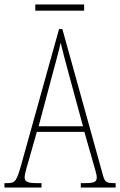

<svg xmlns="http://www.w3.org/2000/svg" viewBox="-22 -845 541 865"><path d="M137 -797H357V-825H137ZM-2 0H165V-20H143C100 -20 89 -28 89 -46C89 -61 101 -101 109 -128L144 -251H358L398 -111C405 -86 414 -58 414 -48C414 -27 406 -20 362 -20H342V0H499V-20H492C458 -20 450 -25 442 -55L259 -714H244L74 -104C54 -32 47 -20 13 -20H-2ZM152 -276 214 -509C229 -567 245 -619 251 -653C259 -620 272 -570 293 -493L352 -276Z"/></svg>

Font: Noto Serif ExtraCondensed Thin
Style: Regular
Weight: 100
Width: 2
Designer: Monotype Design Team
Foundry: Monotype Imaging Inc.
Version: Version 2.013